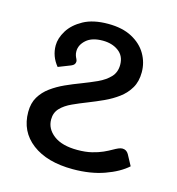

<svg xmlns="http://www.w3.org/2000/svg" viewBox="-84 -588 619 670"><g transform="rotate(15 225.0 -253.0)"><path d="M237.5 8Q144.5 8 90.2 -33.2Q36 -74.5 36 -145Q36 -177 49.5 -199.5Q63 -222 85.2 -238.2Q107.5 -254.5 134.5 -266.8Q161.5 -279 189.5 -289.5Q218 -300.5 243.5 -312Q270.5 -324.5 287 -342Q303.5 -359.5 303.5 -386.5Q303.5 -418.5 280.5 -435.5Q257.5 -452.5 223.5 -452.5Q184.5 -452.5 164 -434.2Q143.5 -416 143.5 -393Q143.5 -385 145.5 -378.8Q147.5 -372.5 150 -368Q153 -362.5 153 -358Q153 -346 139 -340.5L94.5 -323Q68.5 -354.5 68.5 -394Q68.5 -420 85.5 -447.8Q102.5 -475.5 137.5 -494.8Q172.5 -514 226.5 -514Q278.5 -514 313.2 -495.2Q348 -476.5 365.5 -446.2Q383 -416 383 -381Q383 -347.5 369.2 -324Q355.5 -300.5 332.8 -283.5Q310 -266.5 282.8 -254Q255.5 -241.5 227.5 -230.5Q200.5 -220 176.5 -209Q151 -197.5 135.5 -181.2Q120 -165 120 -140.5Q120 -106.5 150 -83.8Q180 -61 235.5 -61Q265 -61 287.5 -66.5Q310 -72 326.5 -79.5Q343 -87 355 -94Q364.5 -99.5 372.5 -103Q380.5 -106.5 387 -106.5Q401.5 -106.5 409.5 -93L430.5 -54Q401 -27.5 351.2 -9.8Q301.5 8 237.5 8Z"/></g></svg>

Font: Verano Sans
Style: Regular
Weight: 400
Designer: Lukasz Dziedzic with Adam Twardoch and Botio Nikoltchev
Foundry: tyPoland Lukasz Dziedzic
Version: Version 3.001;December 28, 2019;FontCreator 12.0.0.2547 64-b